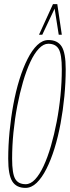

<svg xmlns="http://www.w3.org/2000/svg" viewBox="-20 -905 340 935"><path d="M104 10Q60 10 40 -21.5Q20 -53 20 -132Q20 -196 26.5 -263.5Q33 -331 45 -396Q57 -461 74.5 -517.5Q92 -574 114 -617.5Q136 -661 161.5 -685.5Q187 -710 216 -710Q260 -710 280 -679Q300 -648 300 -568Q300 -504 293.5 -436.5Q287 -369 275 -304Q263 -239 245.5 -182.5Q228 -126 206 -82.5Q184 -39 158.5 -14.5Q133 10 104 10ZM105 -8Q129 -8 151 -31.5Q173 -55 192.5 -97Q212 -139 228 -194Q244 -249 256 -311.5Q268 -374 274.5 -439.5Q281 -505 281 -568Q281 -640 266 -666Q251 -692 215 -692Q192 -692 169.5 -668.5Q147 -645 127.5 -603Q108 -561 92 -506Q76 -451 64 -388.5Q52 -326 45.5 -260.5Q39 -195 39 -132Q39 -60 54 -34Q69 -8 105 -8ZM170 -736 238 -885H259L281 -736H266L246 -863L186 -736Z"/></svg>

Font: Georama ExtraCondensed Thin
Style: Italic
Weight: 100
Width: 2
Italic angle: -9°
Designer: Jean-Baptiste Levee
Foundry: Production Type
Version: Version 1.001